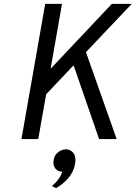

<svg xmlns="http://www.w3.org/2000/svg" viewBox="-20 -720 702 994"><path d="M91 0 214 -700H301L242 -364L559 -700H662L425 -450L584 0H493L361 -382L219 -232L178 0ZM270.5 254 248.5 243Q255.5 237.5 266 227.2Q276.5 217 286.5 202.2Q296.5 187.5 302.5 169Q279.5 168 268 154.2Q256.5 140.5 256.5 121Q256.5 90 277 71.5Q297.5 53 321.5 53Q341 53 355.8 67.2Q370.5 81.5 370.5 107Q370.5 132.5 360.2 158.2Q350 184 328 208.5Q306 233 270.5 254Z"/></svg>

Font: Overpass
Style: Italic
Weight: 400
Italic angle: -10°
Designer: Delve Withrington, Dave Bailey, Thomas Jockin
Foundry: Delve Fonts LLC
Version: Version 4.000